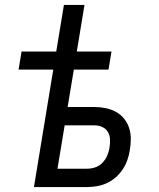

<svg xmlns="http://www.w3.org/2000/svg" viewBox="-20 -755 640 775"><path d="M117 0 195 -474H55L67 -547H207L238 -735H321L290 -547H430L418 -474H278L253 -323H361Q384 -323 406.5 -318.5Q429 -314 448 -303.5Q467 -293 480.5 -276.5Q494 -260 501 -239Q508 -218 508 -195Q508 -172 504 -149Q501 -129 494 -109Q487 -89 475 -71Q463 -53 447 -39Q431 -25 411.5 -16Q392 -7 371.5 -3.5Q351 0 331 0ZM331 -74Q348 -74 364.5 -79.5Q381 -85 393.5 -98Q406 -111 413 -127.5Q420 -144 422 -160Q425 -177 424 -193.5Q423 -210 415 -223Q407 -236 392.5 -242.5Q378 -249 361 -249H241L212 -74Z"/></svg>

Font: Iosevka Extended Oblique
Style: Regular
Weight: 400
Width: 7
Italic angle: -9°
Monospace: yes
Designer: Belleve Invis
Foundry: Belleve Invis
Version: Version 32.0.1; ttfautohint (v1.8.4)